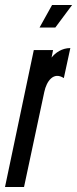

<svg xmlns="http://www.w3.org/2000/svg" viewBox="-43 -747 308 767"><path d="M165 -727 115 -637H178L245 -727ZM238 -555C204 -555 178 -536 163 -517L169 -547H92L-23 0H53L134 -380C143 -423 171 -462 212 -435Z"/></svg>

Font: League Gothic Condensed Italic
Style: Regular
Weight: 400
Width: 3
Designer: Tyler Finck
Foundry: The League of Moveable Type
Version: Version 1.001;PS 001.001;hotconv 1.0.56;makeotf.lib2.0.21325